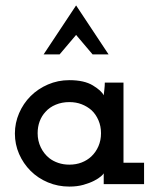

<svg xmlns="http://www.w3.org/2000/svg" viewBox="-20 -680 587 709"><path d="M512 0H363V-40Q362 -37 353 -29Q344 -21 327.5 -12.5Q311 -4 288 2.5Q265 9 236 9Q194 9 157 -6.5Q120 -22 93 -49Q66 -76 50.5 -111.5Q35 -147 35 -187Q35 -226 50.5 -262Q66 -298 93 -325Q120 -352 157 -368Q194 -384 236 -384Q291 -384 323 -364.5Q355 -345 363 -328Q364 -338 365.5 -350.5Q367 -363 367 -375H436V-79H512ZM236 -303Q209 -303 186 -293.5Q163 -284 148 -267Q134 -252 126.5 -232Q119 -212 119 -188Q119 -160 130.5 -136Q142 -112 162 -96Q176 -85 195 -78.5Q214 -72 236 -72Q261 -72 281.5 -80Q302 -88 317 -102Q334 -118 343.5 -140Q353 -162 353 -188Q353 -214 343.5 -236Q334 -258 318 -273Q302 -287 281.5 -295Q261 -303 236 -303ZM200 -479H141Q171 -524 201 -569.5Q231 -615 261 -660Q291 -615 321 -569.5Q351 -524 381 -479H322Q307 -497 291.5 -515Q276 -533 261 -551Q246 -533 230.5 -515Q215 -497 200 -479Z"/></svg>

Font: Josefin Slab
Style: Bold
Weight: 700
Designer: Santiago Orozco
Foundry: Typemade
Version: Version 2.000